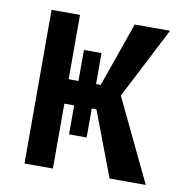

<svg xmlns="http://www.w3.org/2000/svg" viewBox="-65 -589 614 650"><g transform="rotate(10 241.5 -264.0)"><path d="M468.3 -528.3 342.3 -283.2 478 0H353.5L269 -223.1H252.9V-123.5H192.4V-223.1H158.7V0H61V-528.3H158.7V-307.1H192.4V-413.6H252.9V-307.1H269L346.7 -528.3Z"/></g></svg>

Font: Franco
Style: Regular
Weight: 400
Designer: Google
Version: Version 1.200311; 2013